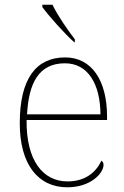

<svg xmlns="http://www.w3.org/2000/svg" viewBox="-20 -786 529 816"><path d="M296 -606H298V-619C269 -657 224 -721 203 -766H160V-756C185 -721 255 -642 296 -606ZM266 10C367 10 420 -51 420 -85C420 -94 417 -99 411 -103C388 -54 343 -15 267 -15C163 -15 91 -103 93 -276H435V-290C435 -448 367 -542 257 -542C133 -542 64 -451 64 -262C64 -87 142 10 266 10ZM407 -300H95C102 -432 144 -517 256 -517C354 -517 406 -429 407 -300Z"/></svg>

Font: Noto Serif Gurmukhi Thin
Style: Regular
Weight: 100
Designer: Vaibhav Singh and the Monotype Design Team
Foundry: Monotype Imaging Inc.
Version: Version 2.004